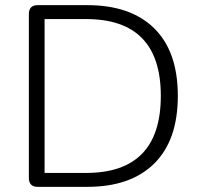

<svg xmlns="http://www.w3.org/2000/svg" viewBox="-20 -725 773 745"><path d="M126 0Q92 0 92 -35V-670Q92 -705 126 -705H319Q487 -705 578.5 -615Q670 -525 670 -353Q670 -181 578.5 -90.5Q487 0 319 0ZM153 -54H314Q604 -54 604 -353Q604 -651 314 -651H153Z"/></svg>

Font: Nunito Light
Style: Regular
Weight: 300
Designer: Vernon Adams
Foundry: Vernon Adams
Version: Version 3.601; ttfautohint (v1.8.2.53-6de2)